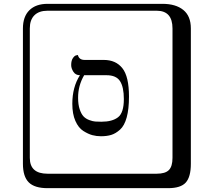

<svg xmlns="http://www.w3.org/2000/svg" viewBox="-20 -774 1120 1006"><path d="M538.1 -379.9H420.9Q388.7 -324.7 389.2 -261.2Q389.2 -226.1 397.5 -201.4Q405.8 -176.8 417.5 -164.3Q429.2 -151.9 447.5 -145Q465.8 -138.2 479 -137.2Q492.2 -136.2 511.2 -136.2Q568.4 -136.2 598.6 -159.7Q628.9 -183.1 628.9 -254.9Q628.9 -317.9 608.9 -348.9Q588.9 -379.9 538.1 -379.9ZM508.8 -60.1Q485.8 -60.1 463.9 -65.9Q441.9 -71.8 416.5 -87.9Q391.1 -104 375 -140.4Q358.9 -176.8 358.9 -230Q358.9 -317.9 398.9 -379.9Q376 -379.9 364.5 -397.9Q353 -416 353 -433.1Q353 -456.1 361.6 -469Q370.1 -481.9 378.9 -483.9L388.2 -485.8Q394 -460 423.8 -460H523.9Q586.9 -460 621.3 -416.5Q655.8 -373 655.8 -268.1Q655.8 -202.1 643.8 -158.7Q631.8 -115.2 608.9 -94.7Q585.9 -74.2 562.7 -67.1Q539.6 -60.1 508.8 -60.1ZM229 -717.8Q184.1 -717.8 160.2 -693.8Q136.2 -669.9 136.2 -625V53.2Q136.2 136.2 229 136.2H800.8Q845.7 136.2 864.7 117.2Q883.8 98.1 883.8 53.2V-625Q883.8 -717.8 800.8 -717.8ZM980 84Q980 152.8 953.4 182.4Q926.8 211.9 860.8 211.9H229Q161.1 211.9 130.6 181.4Q100.1 150.9 100.1 84V-625Q100.1 -687 134 -720.5Q168 -753.9 229 -753.9H831.1Q900.9 -753.9 940.4 -721.9Q980 -689.9 980 -625Z"/></svg>

Font: Linux Biolinum Keyboard O
Style: Regular
Weight: 700
Designer: Philipp H. Poll
Foundry: Philipp H. Poll
Version: Version 0.6.1